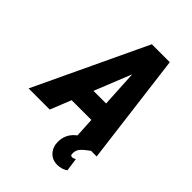

<svg xmlns="http://www.w3.org/2000/svg" viewBox="-307 -830 1153 1153"><g transform="rotate(45 269.0 -254.0)"><path d="M353 -553.7 130.9 0H-48.8L287.1 -710.9H400.4ZM358.9 0 327.6 -570.3 331.5 -710.9H439.5L529.3 0ZM409.2 -265.1 385.7 -132.8H85.9L109.4 -265.1ZM393.1 -29.8 481.4 0Q467.3 10.7 452.4 22.2Q437.5 33.7 426.5 47.9Q415.5 62 414.1 81.5Q413.1 89.8 414.6 98.4Q416 106.9 426.8 107.4Q433.1 108.9 439.7 105.5Q446.3 102.1 452.1 99.6L463.9 183.1Q449.2 193.4 432.6 198.2Q416 203.1 398.9 203.1Q354.5 203.6 328.1 174.3Q301.8 145 302.2 102.5Q302.2 70.8 313.5 46.1Q324.7 21.5 345.2 2.9Q365.7 -15.6 393.1 -29.8Z"/></g></svg>

Font: Roboto Condensed Black
Style: Italic
Weight: 900
Italic angle: -12°
Designer: Christian Robertson
Foundry: Google
Version: Version 3.008; 2023